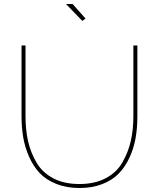

<svg xmlns="http://www.w3.org/2000/svg" viewBox="-20 -938 796 963"><path d="M311 -918H344L409 -845L393 -833ZM379 5Q314 5 262.5 -15.5Q211 -36 179 -70Q147 -104 126 -151.5Q105 -199 96.5 -249Q88 -299 88 -355V-710H108V-355Q108 -286 121 -229Q134 -172 163.5 -122Q193 -72 247.5 -43.5Q302 -15 378 -15Q455 -15 510 -44Q565 -73 594 -123.5Q623 -174 636 -231Q649 -288 649 -355V-710H669V-355Q669 -296 660 -245Q651 -194 629.5 -147.5Q608 -101 575.5 -67.5Q543 -34 492.5 -14.5Q442 5 379 5Z"/></svg>

Font: Raleway-v4020 Thin
Style: Regular
Weight: 250
Designer: Matt McInerney, Pablo Impallari, Rodrigo Fuenzalida
Foundry: Matt McInerney, Pablo Impallari, Rodrigo Fuenzalida
Version: Version 4.020;PS 004.020;hotconv 1.0.88;makeotf.lib2.5.64775